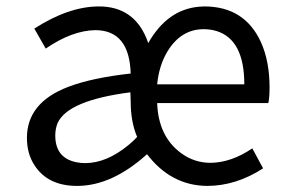

<svg xmlns="http://www.w3.org/2000/svg" viewBox="-20 -577 917 609"><path d="M224.6 12.7Q130.9 12.7 88.9 -53.7Q65.4 -89.8 65.4 -139.6Q65.4 -252 197.3 -301.8Q271.5 -330.1 394.5 -343.8Q390.6 -480.5 283.2 -481.4Q209 -480.5 125 -422.9L88.9 -486.3Q198.2 -556.6 293.9 -556.6Q402.3 -556.6 444.3 -456.1Q447.3 -448.2 450.2 -440.4Q510.7 -546.9 611.3 -555.7Q620.1 -556.6 627.9 -556.6Q755.9 -556.6 807.6 -443.4Q835 -382.8 835 -299.8Q835 -266.6 831.1 -250H478.5Q482.4 -144.5 553.7 -91.8Q595.7 -60.5 648.4 -60.5Q713.9 -61.5 780.3 -106.4L814.5 -43Q728.5 12.7 636.7 12.7Q522.5 11.7 446.3 -87.9Q335 12.7 224.6 12.7ZM250 -59.6Q317.4 -59.6 386.7 -116.2Q402.3 -128.9 415 -142.6Q394.5 -190.4 394.5 -255.9L393.6 -284.2Q196.3 -258.8 163.1 -187.5Q155.3 -168.9 155.3 -147.5Q155.3 -76.2 221.7 -62.5Q235.4 -59.6 250 -59.6ZM478.5 -309.6H754.9Q754.9 -451.2 667 -478.5Q647.5 -484.4 626 -484.4Q553.7 -484.4 510.7 -413.1Q484.4 -369.1 478.5 -309.6Z"/></svg>

Font: Taipei Sans TC Beta
Style: Regular
Weight: 400
Designer: JT Foundry
Foundry: JT Foundry
Version: Version 1.000